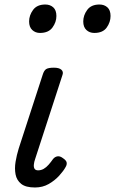

<svg xmlns="http://www.w3.org/2000/svg" viewBox="-20 -815 510 851"><path d="M135 16Q94 16 74 0Q54 -16 49 -42Q44 -68 49 -98Q54 -128 63 -157L169 -483Q175 -503 185 -509Q195 -515 219 -515Q242 -515 252 -506Q262 -497 257 -483L136 -111Q131 -97 130 -85Q129 -73 133.5 -66.5Q138 -60 149 -60Q162 -60 173.5 -66.5Q185 -73 195.5 -85Q206 -97 215 -110Q223 -120 234.5 -122Q246 -124 259 -114Q274 -104 275.5 -94.5Q277 -85 271 -75Q262 -58 242.5 -36.5Q223 -15 196 0.5Q169 16 135 16ZM157 -669Q137 -669 123 -682Q109 -695 109 -720Q109 -747 126.5 -771Q144 -795 181 -795Q202 -795 216 -782.5Q230 -770 230 -744Q230 -717 212.5 -693Q195 -669 157 -669ZM398 -669Q377 -669 363 -682Q349 -695 349 -720Q349 -747 366.5 -771Q384 -795 421 -795Q442 -795 456 -782.5Q470 -770 470 -744Q470 -717 453 -693Q436 -669 398 -669Z"/></svg>

Font: Playwrite CU
Style: Regular
Weight: 400
Designer: Veronika Burian, José Scaglione
Foundry: TypeTogether
Version: Version 1.002